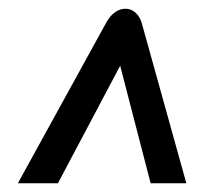

<svg xmlns="http://www.w3.org/2000/svg" viewBox="-20 -546 515 441"><path d="M326 -125H408L307 -488C296 -536 248 -539 224 -494L21 -125H113L256 -395Z"/></svg>

Font: United Sans SemiBold
Style: Italic
Weight: 600
Italic angle: -8°
Designer: Pablo Impallari, Rodrigo Fuenzalida (Modified by Dan O. Williams)
Version: Version 1.000;PS 001.000;hotconv 1.0.88;makeotf.lib2.5.64775